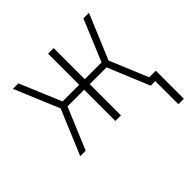

<svg xmlns="http://www.w3.org/2000/svg" viewBox="-175 -709 1069 1069"><g transform="rotate(-45 360.0 -174.0)"><path d="M695 182V-39H643L549 -265L660 -530H616L514 -285H382V-530H338V-285H207L104 -530H61L172 -265L61 0H104L207 -246H338V0H382V-246H514L616 0H652V182Z"/></g></svg>

Font: Iosevka Sparkle Extralight
Style: Regular
Weight: 200
Designer: Belleve Invis
Foundry: Belleve Invis
Version: Version 4.5.0; ttfautohint (v1.8.3)